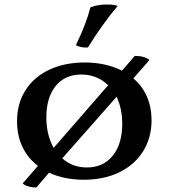

<svg xmlns="http://www.w3.org/2000/svg" viewBox="-20 -782 742 845"><path d="M647 -253Q647 -176 610 -116.5Q573 -57 505.5 -24Q438 9 349 9Q263 9 196 -22L140 43Q120 43 103.5 38Q87 33 80 25L147 -52Q102 -86 78.5 -136Q55 -186 55 -249Q55 -326 92 -384.5Q129 -443 196.5 -475Q264 -507 353 -507Q445 -507 517 -471L573 -536Q616 -536 638 -518L567 -437Q606 -404 626.5 -357Q647 -310 647 -253ZM184 -265Q184 -189 216 -131L456 -407Q407 -454 338 -454Q266 -454 225 -403.5Q184 -353 184 -265ZM518 -238Q518 -304 493 -356L254 -85Q299 -45 362 -45Q435 -45 476.5 -97Q518 -149 518 -238ZM314 -583Q360 -678 378 -750Q416 -764 460 -762Q478 -762 498 -756Q429 -674 367 -573Q336 -571 314 -583Z"/></svg>

Font: Vollkorn SC SemiBold
Style: Regular
Weight: 600
Designer: Friedrich Althausen
Foundry: Friedrich Althausen
Version: Version 4.015